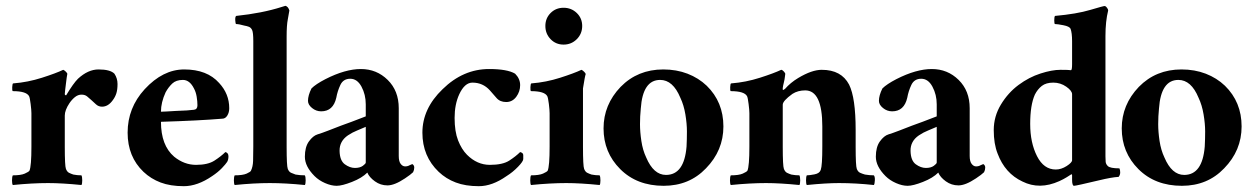

<svg xmlns="http://www.w3.org/2000/svg" viewBox="-20 -632 4289 660"><path d="M145.3 -2.7Q90.7 -2.7 24 4Q21.3 0 21.3 -12Q21.3 -24 24 -29.3Q52 -29.3 65.3 -35.3Q78.7 -41.3 81.3 -45.3Q88 -61.3 88 -128V-242.7Q88 -253.3 85.3 -274.7Q82.7 -296 80 -301.3Q70.7 -318.7 24 -318.7Q21.3 -320 22 -332.7Q22.7 -345.3 25.3 -345.3Q76 -349.3 124 -364.7Q172 -380 197.3 -392Q201.3 -390.7 206.7 -385.3Q212 -380 211.3 -377.3Q210.7 -374.7 209.3 -365.3Q208 -356 206.7 -344.7Q205.3 -333.3 204 -322.7Q202.7 -312 202.7 -308.7Q202.7 -305.3 205.3 -304.7Q208 -304 208 -305.3Q232 -345.3 248 -361.3Q282.7 -393.3 318.7 -393.3Q358.7 -393.3 373.3 -378.7Q384 -362.7 384 -343.3Q384 -324 380 -311.3Q376 -298.7 368 -288Q352 -265.3 330.7 -265.3Q318.7 -265.3 310 -273.3Q301.3 -281.3 294 -288Q286.7 -294.7 279.3 -300.7Q272 -306.7 260 -306.7Q248 -306.7 237.3 -298Q226.7 -289.3 218.7 -277.3Q202.7 -253.3 202.7 -234.7V-128Q202.7 -61.3 206.7 -51.3Q210.7 -41.3 217.3 -38Q224 -34.7 232 -32Q245.3 -29.3 260 -29.3Q262.7 -24 262.7 -12Q262.7 0 260 4Q193.3 -2.7 145.3 -2.7Z M533.3 -248Q536 -248 551.3 -248.7Q566.7 -249.3 585.3 -250.7Q628 -252 646.7 -254.7Q658.7 -256 658.7 -270Q658.7 -284 656 -300Q653.3 -316 646.7 -328Q632 -357.3 608.7 -357.3Q585.3 -357.3 572 -344.7Q558.7 -332 549.3 -314.7Q533.3 -280 533.3 -248ZM744 -224Q664 -217.3 533.3 -213.3Q533.3 -132 578.7 -93.3Q613.3 -65.3 654 -65.3Q694.7 -65.3 717.3 -80Q740 -94.7 754.7 -109.3Q765.3 -106.7 765.3 -94.7Q765.3 -82.7 760.7 -75.3Q756 -68 742.7 -54Q729.3 -40 709.3 -26.7Q658.7 8 612 8Q565.3 8 532 -4.7Q498.7 -17.3 473.3 -41.3Q418.7 -93.3 418.7 -176Q418.7 -261.3 477.3 -325.3Q540 -393.3 613.3 -393.3Q692 -393.3 733.3 -346.7Q768 -309.3 768 -260Q768 -245.3 761.3 -234.7Q754.7 -224 744 -224Z M1028 4Q961.3 -2.7 907.3 -2.7Q853.3 -2.7 786.7 4Q784 0 784 -12Q784 -24 786.7 -29.3Q814.7 -29.3 828 -35.3Q841.3 -41.3 842.7 -45.3Q849.3 -58.7 850 -78.7Q850.7 -98.7 850.7 -128V-490.7Q850.7 -520 846.7 -528.7Q842.7 -537.3 835.3 -540Q828 -542.7 820 -544Q801.3 -549.3 792 -549.3Q789.3 -549.3 788.7 -562Q788 -574.7 792 -577.3Q881.3 -586.7 948 -608Q960 -612 961.3 -612Q970.7 -609.3 974.7 -596Q972 -580 969.3 -565.3Q965.3 -545.3 965.3 -506.7V-128Q965.3 -61.3 969.3 -51.3Q973.3 -41.3 980.7 -38Q988 -34.7 996 -32Q1010.7 -29.3 1028 -29.3Q1030.7 -24 1030.7 -12Q1030.7 0 1028 4Z M1200 -54.7Q1217.3 -54.7 1227.3 -62Q1237.3 -69.3 1237.3 -73.3V-196Q1222.7 -189.3 1207.3 -183.3Q1192 -177.3 1176 -166.7Q1146.7 -146.7 1147.3 -113.3Q1148 -80 1165.3 -67.3Q1182.7 -54.7 1200 -54.7ZM1397.3 -68Q1404 -64 1404 -56Q1404 -48 1400 -40Q1392 -32 1372 -18.7Q1336 5.3 1312 5.3Q1288 5.3 1268.7 -8.7Q1249.3 -22.7 1242.7 -38.7Q1224 -20 1190 -6.7Q1156 6.7 1137.3 6.7Q1118.7 6.7 1097.3 -2.7Q1076 -12 1061.3 -26.7Q1028 -60 1028 -93.3Q1028 -126.7 1042 -146Q1056 -165.3 1071.3 -170Q1086.7 -174.7 1107.3 -182.7Q1128 -190.7 1152 -200Q1182.7 -210.7 1237.3 -232V-273.3Q1237.3 -306.7 1222.7 -334Q1208 -361.3 1184 -361.3Q1160 -361.3 1150 -340Q1140 -318.7 1136 -296Q1125.3 -249.3 1084 -249.3Q1066.7 -249.3 1052.7 -260.7Q1038.7 -272 1038.7 -285.3Q1038.7 -304 1050.7 -328Q1065.3 -342.7 1098.7 -360Q1166.7 -394.7 1220.7 -394.7Q1274.7 -394.7 1312.7 -357.3Q1350.7 -320 1350.7 -260V-96Q1350.7 -77.3 1357.3 -68.7Q1364 -60 1372.7 -60Q1381.3 -60 1388 -64Z M1768 -109.3Q1778.7 -106.7 1778.7 -98.7V-85.3Q1778.7 -77.3 1760.7 -58.7Q1742.7 -40 1721.3 -26.7Q1672 8 1626 8Q1580 8 1546.7 -4.7Q1513.3 -17.3 1488 -41.3Q1432 -94.7 1432 -176Q1432 -258.7 1501.3 -325.3Q1572 -394.7 1661.3 -394.7Q1724 -394.7 1750.7 -378.7Q1768 -361.3 1768 -339.3Q1768 -317.3 1754.7 -299.3Q1741.3 -281.3 1720 -281.3Q1698.7 -281.3 1686.7 -295.3Q1674.7 -309.3 1664 -321.3Q1640 -348 1604 -348Q1577.3 -348 1558.7 -308Q1542.7 -273.3 1542.7 -226.7Q1542.7 -180 1554.7 -149.3Q1566.7 -118.7 1585.3 -100Q1620 -65.3 1664 -65.3Q1708 -65.3 1730.7 -80Q1753.3 -94.7 1768 -109.3Z M1993.3 -377.3Q1990.7 -370.7 1984 -328V-128Q1984 -61.3 1988 -51.3Q1992 -41.3 1998.7 -38Q2005.3 -34.7 2013.3 -32Q2026.7 -29.3 2041.3 -29.3Q2044 -24 2044 -12Q2044 0 2041.3 4Q1974.7 -2.7 1926.7 -2.7Q1872 -2.7 1805.3 4Q1802.7 0 1802.7 -12Q1802.7 -24 1805.3 -29.3Q1833.3 -29.3 1846.7 -35.3Q1860 -41.3 1862.7 -45.3Q1869.3 -61.3 1869.3 -128V-242.7Q1869.3 -253.3 1866.7 -274.7Q1864 -296 1861.3 -301.3Q1852 -318.7 1805.3 -318.7Q1802.7 -320 1803.3 -332.7Q1804 -345.3 1806.7 -345.3Q1857.3 -349.3 1905.3 -364.7Q1953.3 -380 1978.7 -392Q1982.7 -390.7 1988 -385.3Q1993.3 -380 1993.3 -377.3ZM1854.7 -542.7Q1854.7 -569.3 1872.7 -587.3Q1890.7 -605.3 1917.3 -605.3Q1944 -605.3 1962.7 -587.3Q1981.3 -569.3 1981.3 -542.7Q1981.3 -516 1962.7 -497.3Q1944 -478.7 1917.3 -478.7Q1890.7 -478.7 1872.7 -497.3Q1854.7 -516 1854.7 -542.7Z M2249.3 -357.3Q2189.3 -357.3 2182.7 -258.7Q2180 -232 2180 -205.3Q2180 -178.7 2184.7 -147.3Q2189.3 -116 2201.3 -90.7Q2226.7 -30.7 2269.3 -30.7Q2332 -30.7 2340 -128Q2341.3 -153.3 2341.3 -180Q2341.3 -206.7 2336 -238.7Q2330.7 -270.7 2318.7 -296Q2293.3 -357.3 2249.3 -357.3ZM2260 -393.3Q2305.3 -393.3 2343.3 -378.7Q2381.3 -364 2409.3 -337.3Q2466.7 -281.3 2466.7 -197.3Q2466.7 -114.7 2406.7 -53.3Q2349.3 6.7 2261.3 6.7Q2169.3 6.7 2112 -50.7Q2054.7 -108 2054.7 -190.7Q2054.7 -272 2113.3 -333.3Q2172 -393.3 2260 -393.3Z M2613.3 -2.7Q2558.7 -2.7 2492 4Q2489.3 0 2489.3 -12Q2489.3 -24 2492 -29.3Q2520 -29.3 2533.3 -35.3Q2546.7 -41.3 2549.3 -45.3Q2556 -61.3 2556 -128V-242.7Q2556 -253.3 2553.3 -274.7Q2550.7 -296 2548 -301.3Q2538.7 -318.7 2492 -318.7Q2489.3 -320 2490 -332.7Q2490.7 -345.3 2493.3 -345.3Q2544 -349.3 2592 -364.7Q2640 -380 2665.3 -392Q2669.3 -392 2674.7 -386Q2680 -380 2679.3 -377.3Q2678.7 -374.7 2678 -367.3Q2677.3 -360 2674.7 -349.3Q2668 -322.7 2672 -322.7Q2673.3 -322.7 2674.7 -324Q2676 -325.3 2678.7 -326.7Q2697.3 -348 2724 -364Q2770.7 -392 2804.7 -392Q2838.7 -392 2862 -379.3Q2885.3 -366.7 2898.7 -341.3Q2921.3 -296 2921.3 -185.3V-128Q2921.3 -61.3 2925.3 -51.3Q2929.3 -41.3 2936.7 -38Q2944 -34.7 2953.3 -32Q2969.3 -29.3 2984 -29.3Q2988 -24 2987.3 -12Q2986.7 0 2984 4Q2921.3 -2.7 2864 -2.7Q2820 -2.7 2753.3 4Q2750.7 0 2750.7 -12Q2750.7 -24 2753.3 -29.3Q2762.7 -29.3 2780 -32.7Q2797.3 -36 2801.3 -48Q2806.7 -62.7 2806.7 -128V-197.3Q2806.7 -321.3 2748 -321.3Q2722.7 -321.3 2704 -309.3Q2670.7 -285.3 2670.7 -272V-128Q2670.7 -61.3 2674.7 -51.3Q2678.7 -41.3 2685.3 -38Q2692 -34.7 2700 -32Q2713.3 -29.3 2728 -29.3Q2730.7 -24 2730.7 -12Q2730.7 0 2728 4Q2661.3 -2.7 2613.3 -2.7Z M3162.7 -54.7Q3180 -54.7 3190 -62Q3200 -69.3 3200 -73.3V-196Q3185.3 -189.3 3170 -183.3Q3154.7 -177.3 3138.7 -166.7Q3109.3 -146.7 3110 -113.3Q3110.7 -80 3128 -67.3Q3145.3 -54.7 3162.7 -54.7ZM3360 -68Q3366.7 -64 3366.7 -56Q3366.7 -48 3362.7 -40Q3354.7 -32 3334.7 -18.7Q3298.7 5.3 3274.7 5.3Q3250.7 5.3 3231.3 -8.7Q3212 -22.7 3205.3 -38.7Q3186.7 -20 3152.7 -6.7Q3118.7 6.7 3100 6.7Q3081.3 6.7 3060 -2.7Q3038.7 -12 3024 -26.7Q2990.7 -60 2990.7 -93.3Q2990.7 -126.7 3004.7 -146Q3018.7 -165.3 3034 -170Q3049.3 -174.7 3070 -182.7Q3090.7 -190.7 3114.7 -200Q3145.3 -210.7 3200 -232V-273.3Q3200 -306.7 3185.3 -334Q3170.7 -361.3 3146.7 -361.3Q3122.7 -361.3 3112.7 -340Q3102.7 -318.7 3098.7 -296Q3088 -249.3 3046.7 -249.3Q3029.3 -249.3 3015.3 -260.7Q3001.3 -272 3001.3 -285.3Q3001.3 -304 3013.3 -328Q3028 -342.7 3061.3 -360Q3129.3 -394.7 3183.3 -394.7Q3237.3 -394.7 3275.3 -357.3Q3313.3 -320 3313.3 -260V-96Q3313.3 -77.3 3320 -68.7Q3326.7 -60 3335.3 -60Q3344 -60 3350.7 -64Z M3665.3 -14.7V-29.3Q3665.3 -34.7 3661.3 -32Q3657.3 -29.3 3646.7 -22.7Q3636 -16 3621.3 -9.3Q3553.3 21.3 3494.7 -8Q3434.7 -36 3409.3 -104Q3396 -137.3 3396 -184.7Q3396 -232 3420.7 -272.7Q3445.3 -313.3 3481.3 -340Q3517.3 -366.7 3556.7 -379.3Q3596 -392 3625.3 -392Q3654.7 -392 3661.3 -390.7Q3665.3 -390.7 3665.3 -410.7V-490.7Q3665.3 -518.7 3660 -533.3Q3656 -541.3 3635.3 -545.3Q3614.7 -549.3 3606.7 -549.3Q3604 -549.3 3604 -562Q3604 -574.7 3606.7 -577.3Q3681.3 -584 3728 -598Q3774.7 -612 3778 -611.3Q3781.3 -610.7 3785.3 -605.3Q3789.3 -600 3789.3 -596Q3780 -558.7 3780 -508V-94.7Q3780 -84 3780.7 -76Q3781.3 -68 3788 -61.3Q3796 -53.3 3828 -53.3Q3830.7 -48 3830.7 -39.3Q3830.7 -30.7 3825.3 -24Q3801.3 -22.7 3757.3 -12Q3678.7 6.7 3672 6.7Q3665.3 6.7 3665.3 -14.7ZM3609.3 -49.3Q3628 -49.3 3646.7 -61.3Q3665.3 -73.3 3665.3 -81.3V-308Q3665.3 -320 3645.3 -334Q3625.3 -348 3600.7 -348Q3576 -348 3561.3 -336.7Q3546.7 -325.3 3537.3 -306.7Q3521.3 -270.7 3521.3 -206Q3521.3 -141.3 3544.7 -95.3Q3568 -49.3 3609.3 -49.3Z M4030.7 -357.3Q3970.7 -357.3 3964 -258.7Q3961.3 -232 3961.3 -205.3Q3961.3 -178.7 3966 -147.3Q3970.7 -116 3982.7 -90.7Q4008 -30.7 4050.7 -30.7Q4113.3 -30.7 4121.3 -128Q4122.7 -153.3 4122.7 -180Q4122.7 -206.7 4117.3 -238.7Q4112 -270.7 4100 -296Q4074.7 -357.3 4030.7 -357.3ZM4041.3 -393.3Q4086.7 -393.3 4124.7 -378.7Q4162.7 -364 4190.7 -337.3Q4248 -281.3 4248 -197.3Q4248 -114.7 4188 -53.3Q4130.7 6.7 4042.7 6.7Q3950.7 6.7 3893.3 -50.7Q3836 -108 3836 -190.7Q3836 -272 3894.7 -333.3Q3953.3 -393.3 4041.3 -393.3Z"/></svg>

Font: Ramaraja
Style: Regular
Weight: 400
Designer: Appaji Ambarisha Darbha
Foundry: Andhrapradesh Society for Knowledge Networks
Version: Version 1.0.4; ttfautohint (v1.2.25-373a) -l 7 -r 28 -G 50 -